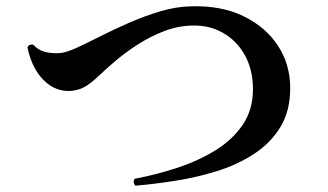

<svg xmlns="http://www.w3.org/2000/svg" viewBox="-20 -647 1040 608"><path d="M409 -59Q404 -64 403.5 -70.5Q403 -77 407 -81Q476 -94 542.5 -116Q609 -138 663 -171.5Q717 -205 749 -252.5Q781 -300 781 -364Q781 -426 755.5 -472Q730 -518 686 -543Q642 -568 588 -566Q543 -565 500 -548.5Q457 -532 418.5 -507.5Q380 -483 348.5 -456.5Q317 -430 293 -407Q267 -382 246.5 -371Q226 -360 201 -359Q166 -358 138 -377Q110 -396 92 -428Q74 -460 67 -497Q69 -503 75 -505Q81 -507 86 -505Q100 -489 121.5 -483Q143 -477 171 -479Q191 -481 223.5 -496Q256 -511 298.5 -532.5Q341 -554 389 -575Q437 -596 487 -611Q537 -626 585 -627Q680 -630 750.5 -596Q821 -562 860 -502.5Q899 -443 899 -368Q899 -295 867.5 -244Q836 -193 783.5 -159Q731 -125 666.5 -105Q602 -85 535 -74.5Q468 -64 409 -59Z"/></svg>

Font: Zen Old Mincho Black
Style: Regular
Weight: 900
Designer: Yoshimichi Ohira
Foundry: Positype
Version: Version 1.001